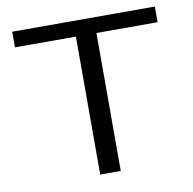

<svg xmlns="http://www.w3.org/2000/svg" viewBox="-75 -734 816 810"><g transform="rotate(-10 333.0 -329.0)"><path d="M640 -658V-591H378V0H290V-591H29V-658Z"/></g></svg>

Font: EauTestInfant Medium
Style: Regular
Weight: 500
Designer: Christian Thalmann (Catharsis Fonts)
Version: Version 0.001;PS 000.001;hotconv 1.0.88;makeotf.lib2.5.64775